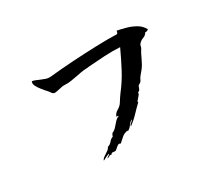

<svg xmlns="http://www.w3.org/2000/svg" viewBox="-108 -844 1215 1065"><g transform="rotate(-30 500.0 -311.5)"><path d="M869 -526Q869 -526 868 -525Q864 -522 860 -520Q856 -518 848 -519Q839 -503 821.5 -497Q804 -491 793 -477Q789 -473 787.5 -463.5Q786 -454 781 -448Q771 -433 757 -402Q743 -371 727 -350Q717 -337 707 -326Q697 -315 692 -302Q689 -294 681.5 -289.5Q674 -285 669 -282Q665 -271 660 -260.5Q655 -250 648 -252Q647 -242 641 -234Q635 -226 629 -220Q624 -215 620.5 -210.5Q617 -206 620 -202Q595 -178 572 -153.5Q549 -129 518 -106Q518 -113 522.5 -117.5Q527 -122 532 -126Q536 -129 538.5 -132Q541 -135 541 -138Q525 -128 515.5 -113.5Q506 -99 489 -91L491 -96Q466 -92 452 -79Q438 -66 422 -52Q413 -58 405.5 -53.5Q398 -49 390 -42Q387 -39 383 -35.5Q379 -32 375 -31Q375 -31 371 -31Q367 -32 359 -32.5Q351 -33 346 -24Q342 -28 334.5 -25Q327 -22 319 -17Q316 -20 326 -26Q330 -28 333 -30.5Q336 -33 337 -36Q332 -36 324.5 -32.5Q317 -29 309 -25Q305 -23 301 -20.5Q297 -18 293 -17Q296 -27 307.5 -35Q319 -43 332 -51.5Q345 -60 351 -72Q368 -77 377.5 -89.5Q387 -102 403 -108Q403 -113 406 -117Q410 -121 409 -125Q425 -131 437 -144Q449 -157 461 -171Q473 -185 488 -190Q487 -193 483.5 -193Q480 -193 477 -193Q476 -193 475 -193Q481 -212 500.5 -223Q520 -234 530 -250Q535 -258 544 -272Q553 -286 560 -295Q599 -345 628 -399.5Q657 -454 686 -517Q639 -520 586 -517Q533 -514 482 -510Q477 -509 471.5 -508.5Q466 -508 460 -508Q443 -507 427 -504Q411 -501 396 -498Q375 -494 356 -491Q337 -488 319 -489Q308 -490 296.5 -488Q285 -486 274 -483Q264 -481 256 -479.5Q248 -478 243 -479Q234 -481 228.5 -490Q223 -499 212 -511Q211 -512 209 -514Q200 -525 188 -539.5Q176 -554 168.5 -570Q161 -586 167 -598Q177 -597 187 -593Q197 -589 208 -584Q222 -578 238.5 -572Q255 -566 274 -568Q341 -575 420 -580Q499 -585 574.5 -587.5Q650 -590 706 -588Q711 -590 712.5 -595.5Q714 -601 715 -606Q741 -601 771.5 -592.5Q802 -584 828.5 -568.5Q855 -553 869 -526Z"/></g></svg>

Font: Yuji Syuku
Style: Regular
Weight: 400
Designer: Kataoka Yuji
Foundry: Kinuta Font Factory
Version: Version 3.002